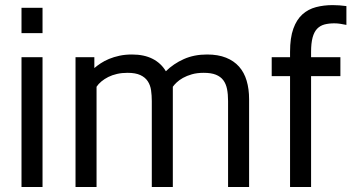

<svg xmlns="http://www.w3.org/2000/svg" viewBox="-20 -747 1404 767"><path d="M65.9 -614.7V-715.8H149.9V-614.7ZM65.9 0V-518.6H149.9V0Z M356.9 -518.6V-475.1Q367.7 -484.4 382.3 -494.1Q397 -503.9 415.8 -511.7Q434.6 -519.5 457.3 -524.4Q480 -529.3 507.3 -529.3Q555.7 -529.3 589.6 -512Q623.5 -494.6 642.6 -462.4Q673.3 -492.7 714.4 -511Q755.4 -529.3 807.1 -529.3Q851.1 -529.3 882.8 -516.6Q914.6 -503.9 935.1 -480.7Q955.6 -457.5 965.3 -424.6Q975.1 -391.6 975.1 -351.1V0H891.1V-343.3Q891.1 -370.1 887 -391.1Q882.8 -412.1 872.1 -426.5Q861.3 -440.9 842.5 -448.5Q823.7 -456.1 793.9 -456.1Q767.1 -456.1 746.6 -450.2Q726.1 -444.3 710.9 -435.8Q695.8 -427.2 685.8 -417.7Q675.8 -408.2 670.4 -400.4V0H586.4V-343.3Q586.4 -365.7 583.5 -386.2Q580.6 -406.7 570.3 -422.4Q560.1 -438 540.8 -447Q521.5 -456.1 489.3 -456.1Q466.8 -456.1 447.5 -451.7Q428.2 -447.3 412.6 -439.5Q397 -431.6 385 -421.6Q373 -411.6 365.7 -400.4V0H281.7V-518.6Z M1363.8 -647.5Q1351.1 -649.9 1339.6 -651.9Q1328.1 -653.8 1315.4 -653.8Q1293.5 -653.8 1276.1 -649.2Q1258.8 -644.5 1246.8 -632.1Q1234.9 -619.6 1228.8 -597.2Q1222.7 -574.7 1222.7 -539.6V-518.6H1339.8V-442.9H1222.7V0H1138.7V-442.9H1065.4V-518.6H1138.7V-539.6Q1138.7 -596.2 1151.9 -632.6Q1165 -668.9 1188.2 -689.7Q1211.4 -710.4 1242.4 -718.5Q1273.4 -726.6 1309.1 -726.6Q1321.8 -726.6 1335.9 -725.6Q1350.1 -724.6 1363.8 -722.7Z"/></svg>

Font: Arian AMU
Style: Regular
Weight: 400
Designer: Ruben Hakobyan (Tarumian)
Foundry: Ruben Hakobyan (Tarumian)
Version: Version 4.003